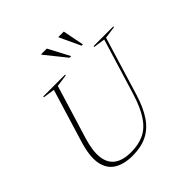

<svg xmlns="http://www.w3.org/2000/svg" viewBox="-234 -1106 1305 1305"><g transform="rotate(-45 418.5 -454.0)"><path d="M165.5 -301Q136 -204.5 144.2 -140.8Q152.5 -77 196.2 -45.8Q240 -14.5 317 -14.5Q390 -14.5 443.5 -40.2Q497 -66 536.2 -125.2Q575.5 -184.5 606.5 -285L729 -685.5L644.5 -698L647 -705H837L834.5 -698L746.5 -685.5L618.5 -265Q589 -169.5 548 -108.8Q507 -48 448.2 -19Q389.5 10 307.5 10Q225 10 173 -22.5Q121 -55 108 -123.8Q95 -192.5 128 -301.5L245 -685.5L161 -698L163 -705H373L371 -698L283 -685.5ZM490.5 -764.5H475L355 -914V-918H409.5ZM603 -764.5H591L521 -914V-918H573Z"/></g></svg>

Font: Newsreader 60pt ExtraLight
Style: Italic
Weight: 250
Italic angle: -17°
Designer: Hugues Gentile
Foundry: Production Type
Version: Version 1.003